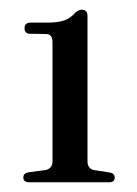

<svg xmlns="http://www.w3.org/2000/svg" viewBox="-20 -734 282 395"><path d="M42.5 -664.5Q30.5 -664.5 30.5 -676Q30.5 -687.5 43 -687.5H78Q100 -687.5 112.8 -692.2Q125.5 -697 135 -708Q142 -714 148 -714Q160 -714 160 -701V-402.5Q160 -386.5 174 -384L206.5 -379Q216 -377 216 -368.5Q216 -359 204.5 -359H40Q28 -359 28 -369Q28 -377.5 38.5 -379.5L72.5 -384Q88 -386.5 88 -402.5V-647Q88 -664 75 -664Z"/></svg>

Font: Fraunces 144pt S050
Style: Regular
Weight: 400
Version: Version 1.000; ttfautohint (v1.8.3)